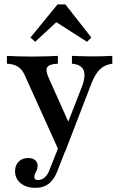

<svg xmlns="http://www.w3.org/2000/svg" viewBox="-20 -676 560 893"><path d="M255.6 29 95.2 -325.8Q83.1 -353.2 63.7 -365.7Q44.4 -378.2 12.1 -379.8V-416.1Q41.9 -414.5 70.2 -413.7Q98.4 -412.9 134.7 -412.9Q171.8 -412.9 198.8 -414.1Q225.8 -415.3 249.2 -416.1V-379.8Q209.7 -378.2 200 -363.7Q190.3 -349.2 206.5 -313.7L305.6 -91.9L287.9 -85.5L359.7 -269.4Q373.4 -304 373 -327.8Q372.6 -351.6 358.1 -364.5Q343.5 -377.4 314.5 -379.8V-416.1Q334.7 -415.3 351.2 -414.9Q367.7 -414.5 383.1 -414.1Q398.4 -413.7 414.5 -413.7Q436.3 -413.7 460.5 -414.5Q484.7 -415.3 502.4 -416.1V-379.8Q467.7 -375 445.6 -354.4Q423.4 -333.9 405.6 -288.7L283.1 29ZM144.4 197.6Q102.4 197.6 76.2 176.2Q50 154.8 50 120.2Q50 92.7 66.9 75.8Q83.9 58.9 111.3 58.9Q131.5 58.9 143.1 68.5Q154.8 78.2 154.8 95.2Q154.8 106.5 151.2 114.9Q147.6 123.4 143.5 131Q139.5 138.7 139.5 146.8Q139.5 161.3 156.5 161.3Q174.2 161.3 187.9 149.2Q201.6 137.1 210.5 113.7L262.9 -19.4L295.2 -4L247.6 117.7Q237.1 145.2 222.6 162.9Q208.1 180.6 189.1 189.1Q170.2 197.6 144.4 197.6ZM143.5 -481.5 121.8 -501.6 247.6 -655.6H283.9L404.8 -501.6L384.7 -481.5L221 -586.3L268.5 -597.6Z"/></svg>

Font: Playfair 9pt SemiBold
Style: Regular
Weight: 600
Designer: Claus Eggers Sørensen
Foundry: Claus Eggers Sørensen
Version: Version 2.001;gftools[0.9.30]